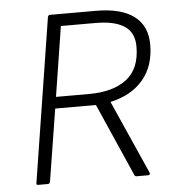

<svg xmlns="http://www.w3.org/2000/svg" viewBox="-49 -701 686 747"><g transform="rotate(-5 294.0 -327.5)"><path d="M70 0Q62 0 64 -8L165 -648Q167 -655 174 -655H353Q451 -655 501.5 -617Q552 -579 552 -506Q552 -422 506.5 -368.5Q461 -315 379 -297V-296L506 -10Q508 -6 506 -3Q504 0 500 0H455Q448 0 446 -6L321 -290H162L117 -8Q115 0 108 0ZM169 -335H299Q392 -335 445 -375.5Q498 -416 498 -503Q498 -558 459.5 -583Q421 -608 348 -608H212Z"/></g></svg>

Font: Sofia Sans Light
Style: Italic
Weight: 300
Italic angle: -9°
Version: Version 4.100-B